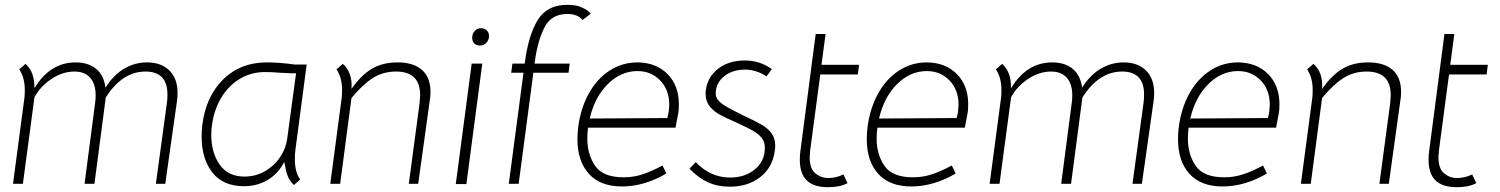

<svg xmlns="http://www.w3.org/2000/svg" viewBox="-20 -764 6225 797"><path d="M83 -390Q83 -442 60 -476L86 -499Q106 -480 114.5 -456Q123 -432 123 -398Q188 -505 294 -505Q346 -505 378.5 -478.5Q411 -452 418 -400Q451 -453 495.5 -479Q540 -505 590 -505Q649 -505 683 -471.5Q717 -438 717 -378Q717 -358 715 -347L666 -1H627L673 -338Q675 -350 675 -372Q675 -467 584 -467Q487 -467 419 -359L372 -1H331L375 -338Q377 -349 377 -369Q377 -415 354.5 -441Q332 -467 289 -467Q239 -467 192.5 -435.5Q146 -404 123 -360L75 -1H34L81 -355Q83 -367 83 -390Z M817 -196Q817 -222 820 -247Q835 -364 906.5 -434.5Q978 -505 1087 -505Q1141 -505 1204 -496H1253L1206 -140Q1204 -127 1204 -103Q1204 -49 1226 -19L1200 4Q1181 -14 1173.5 -35.5Q1166 -57 1160 -92Q1135 -43 1091 -17Q1047 9 993 9Q906 9 861.5 -48Q817 -105 817 -196ZM1147 -119Q1166 -148 1172 -187L1209 -460Q1198 -459 1175.5 -460.5Q1153 -462 1142 -462Q1107 -465 1081 -465Q1021 -465 973.5 -435.5Q926 -406 897 -356Q868 -306 860 -245Q857 -224 857 -204Q857 -130 892 -80.5Q927 -31 995 -31Q1043 -31 1083.5 -55.5Q1124 -80 1147 -119Z M1400 -390Q1400 -442 1377 -476L1403 -499Q1444 -463 1439 -395Q1480 -453 1524.5 -479Q1569 -505 1630 -505Q1696 -505 1731.5 -474Q1767 -443 1767 -382Q1767 -365 1764 -347L1716 -1H1677L1722 -338Q1724 -360 1724 -369Q1724 -467 1624 -467Q1570 -467 1527.5 -440Q1485 -413 1439 -357L1392 -1H1351L1398 -355Q1400 -367 1400 -390Z M1938 -500H1982L1916 0H1872ZM1940 -607Q1940 -624 1950.5 -635.5Q1961 -647 1977 -647Q1991 -647 2000.5 -638Q2010 -629 2010 -615Q2010 -598 1999 -586.5Q1988 -575 1972 -575Q1957 -575 1948.5 -584Q1940 -593 1940 -607Z M2432 -707 2398 -681Q2378 -706 2335 -706Q2269 -706 2240.5 -651Q2212 -596 2200 -508L2199 -500H2345L2340 -462H2194L2133 -1H2092L2153 -462H2102L2107 -500H2158L2159 -507Q2174 -619 2212.5 -681.5Q2251 -744 2335 -744Q2375 -744 2397 -732Q2417 -725 2432 -707Z M2418 -188Q2418 -123 2450.5 -75.5Q2483 -28 2569 -28Q2609 -28 2646 -40Q2683 -52 2730 -77L2746 -44Q2705 -19 2657.5 -4.5Q2610 10 2562 10Q2472 10 2424.5 -42.5Q2377 -95 2377 -186Q2377 -210 2380 -235Q2390 -314 2424 -375.5Q2458 -437 2510.5 -471Q2563 -505 2627 -505Q2704 -504 2751 -456.5Q2798 -409 2798 -331Q2798 -309 2796 -297Q2790 -264 2784 -234H2421Q2418 -216 2418 -188ZM2750 -274Q2755 -291 2756 -303Q2758 -321 2758 -329Q2758 -391 2720.5 -430Q2683 -469 2626 -469Q2557 -469 2502.5 -414.5Q2448 -360 2428 -272Z M2842 -64 2868 -91Q2929 -27 3011 -27Q3072 -27 3113.5 -61Q3155 -95 3155 -151Q3155 -175 3141.5 -192Q3128 -209 3104.5 -222Q3081 -235 3033 -257Q2989 -276 2964.5 -290Q2940 -304 2924.5 -324.5Q2909 -345 2909 -375Q2909 -385 2910 -391Q2918 -446 2962 -479.5Q3006 -513 3072 -513Q3134 -513 3184 -477L3162 -447Q3119 -475 3072 -475Q3020 -475 2985.5 -447Q2951 -419 2951 -376Q2951 -360 2961.5 -347.5Q2972 -335 2995 -321.5Q3018 -308 3067 -284Q3117 -261 3143 -245.5Q3169 -230 3183.5 -209.5Q3198 -189 3198 -158Q3198 -151 3196 -137Q3187 -69 3136 -29Q3085 11 3009 11Q2959 11 2918.5 -7.5Q2878 -26 2842 -64Z M3300 -101Q3300 -120 3303 -141L3366 -623H3407L3390 -495H3546L3541 -455H3385L3343 -139Q3341 -119 3341 -112Q3341 -64 3364.5 -44.5Q3388 -25 3418 -25Q3451 -25 3481 -40L3498 -4Q3468 13 3417 13Q3358 13 3329 -15Q3300 -43 3300 -101Z M3619 -188Q3619 -123 3651.5 -75.5Q3684 -28 3770 -28Q3810 -28 3847 -40Q3884 -52 3931 -77L3947 -44Q3906 -19 3858.5 -4.5Q3811 10 3763 10Q3673 10 3625.5 -42.5Q3578 -95 3578 -186Q3578 -210 3581 -235Q3591 -314 3625 -375.5Q3659 -437 3711.5 -471Q3764 -505 3828 -505Q3905 -504 3952 -456.5Q3999 -409 3999 -331Q3999 -309 3997 -297Q3991 -264 3985 -234H3622Q3619 -216 3619 -188ZM3951 -274Q3956 -291 3957 -303Q3959 -321 3959 -329Q3959 -391 3921.5 -430Q3884 -469 3827 -469Q3758 -469 3703.5 -414.5Q3649 -360 3629 -272Z M4137 -390Q4137 -442 4114 -476L4140 -499Q4160 -480 4168.5 -456Q4177 -432 4177 -398Q4242 -505 4348 -505Q4400 -505 4432.5 -478.5Q4465 -452 4472 -400Q4505 -453 4549.5 -479Q4594 -505 4644 -505Q4703 -505 4737 -471.5Q4771 -438 4771 -378Q4771 -358 4769 -347L4720 -1H4681L4727 -338Q4729 -350 4729 -372Q4729 -467 4638 -467Q4541 -467 4473 -359L4426 -1H4385L4429 -338Q4431 -349 4431 -369Q4431 -415 4408.5 -441Q4386 -467 4343 -467Q4293 -467 4246.5 -435.5Q4200 -404 4177 -360L4129 -1H4088L4135 -355Q4137 -367 4137 -390Z M4911 -188Q4911 -123 4943.5 -75.5Q4976 -28 5062 -28Q5102 -28 5139 -40Q5176 -52 5223 -77L5239 -44Q5198 -19 5150.5 -4.5Q5103 10 5055 10Q4965 10 4917.5 -42.5Q4870 -95 4870 -186Q4870 -210 4873 -235Q4883 -314 4917 -375.5Q4951 -437 5003.5 -471Q5056 -505 5120 -505Q5197 -504 5244 -456.5Q5291 -409 5291 -331Q5291 -309 5289 -297Q5283 -264 5277 -234H4914Q4911 -216 4911 -188ZM5243 -274Q5248 -291 5249 -303Q5251 -321 5251 -329Q5251 -391 5213.5 -430Q5176 -469 5119 -469Q5050 -469 4995.5 -414.5Q4941 -360 4921 -272Z M5429 -390Q5429 -442 5406 -476L5432 -499Q5473 -463 5468 -395Q5509 -453 5553.5 -479Q5598 -505 5659 -505Q5725 -505 5760.5 -474Q5796 -443 5796 -382Q5796 -365 5793 -347L5745 -1H5706L5751 -338Q5753 -360 5753 -369Q5753 -467 5653 -467Q5599 -467 5556.5 -440Q5514 -413 5468 -357L5421 -1H5380L5427 -355Q5429 -367 5429 -390Z M5910 -101Q5910 -120 5913 -141L5976 -623H6017L6000 -495H6156L6151 -455H5995L5953 -139Q5951 -119 5951 -112Q5951 -64 5974.5 -44.5Q5998 -25 6028 -25Q6061 -25 6091 -40L6108 -4Q6078 13 6027 13Q5968 13 5939 -15Q5910 -43 5910 -101Z"/></svg>

Font: Bellota Text Light
Style: Italic
Weight: 300
Italic angle: -7.5°
Designer: Kemie Guaida
Foundry: Kemie Guaida
Version: Version 4.001